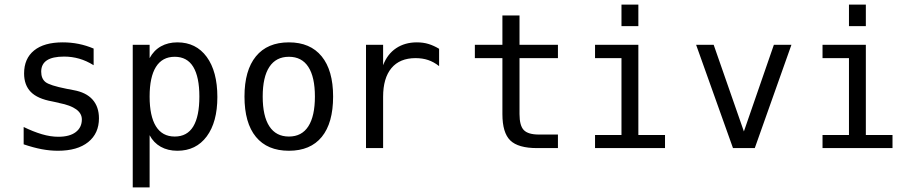

<svg xmlns="http://www.w3.org/2000/svg" viewBox="-20 -651 4040 844"><path d="M391.6 -437.5V-364.3Q360.4 -383.8 328.1 -393.1Q295.9 -402.3 261.7 -402.3Q210.9 -402.3 186 -385.7Q161.1 -369.1 161.1 -335.9Q161.1 -305.7 179.7 -290.5Q198.2 -275.4 272.5 -260.7L302.7 -254.9Q358.4 -245.1 386.7 -213.4Q415 -181.6 415 -130.9Q415 -64.5 367.7 -26.4Q320.3 11.7 234.4 11.7Q200.2 11.7 163.6 4.9Q127 -2 84 -16.6V-92.8Q126 -72.3 164.1 -61Q202.1 -49.8 236.3 -49.8Q286.1 -49.8 313 -70.3Q339.8 -90.8 339.8 -126Q339.8 -178.7 240.2 -198.2L237.3 -199.2L210 -205.1Q144.5 -216.8 115.2 -247.1Q85.9 -277.3 85.9 -328.1Q85.9 -393.6 129.9 -429.2Q173.8 -464.8 255.9 -464.8Q292 -464.8 325.7 -458Q359.4 -451.2 391.6 -437.5Z M637.7 -56.6V172.9H563.5V-454.1H637.7V-395.5Q656.2 -429.7 687.5 -447.3Q718.8 -464.8 759.8 -464.8Q841.8 -464.8 888.7 -400.9Q935.5 -336.9 935.5 -224.6Q935.5 -114.3 888.7 -51.3Q841.8 11.7 759.8 11.7Q717.8 11.7 686.5 -5.9Q655.3 -23.4 637.7 -56.6ZM856.4 -226.6Q856.4 -312.5 829.6 -356.9Q802.7 -401.4 748 -401.4Q693.4 -401.4 665.5 -356.9Q637.7 -312.5 637.7 -226.6Q637.7 -140.6 665.5 -95.7Q693.4 -50.8 748 -50.8Q802.7 -50.8 829.6 -95.2Q856.4 -139.6 856.4 -226.6Z M1250 -401.4Q1193.4 -401.4 1164.1 -356.9Q1134.8 -312.5 1134.8 -226.6Q1134.8 -140.6 1164.1 -95.7Q1193.4 -50.8 1250 -50.8Q1306.6 -50.8 1335.4 -95.7Q1364.3 -140.6 1364.3 -226.6Q1364.3 -312.5 1335.4 -356.9Q1306.6 -401.4 1250 -401.4ZM1250 -464.8Q1343.8 -464.8 1394 -403.3Q1444.3 -341.8 1444.3 -226.6Q1444.3 -110.4 1394.5 -49.3Q1344.7 11.7 1250 11.7Q1155.3 11.7 1105 -49.3Q1054.7 -110.4 1054.7 -226.6Q1054.7 -341.8 1105 -403.3Q1155.3 -464.8 1250 -464.8Z M1910.2 -360.4Q1886.7 -378.9 1861.8 -387.2Q1836.9 -395.5 1806.6 -395.5Q1737.3 -395.5 1700.7 -351.6Q1664.1 -307.6 1664.1 -225.6V0H1588.9V-454.1H1664.1V-364.3Q1682.6 -413.1 1721.2 -439Q1759.8 -464.8 1812.5 -464.8Q1840.8 -464.8 1864.3 -457.5Q1887.7 -450.2 1910.2 -436.5Z M2263.7 -583V-454.1H2432.6V-395.5H2263.7V-149.4Q2263.7 -98.6 2282.7 -79.1Q2301.8 -59.6 2348.6 -59.6H2432.6V0H2340.8Q2257.8 0 2223.1 -33.7Q2188.5 -67.4 2188.5 -149.4V-395.5H2067.4V-454.1H2188.5V-583Z M2711.9 -630.9H2786.1V-536.1H2711.9ZM2595.7 -454.1H2786.1V-57.6H2903.3V0H2595.7V-57.6H2711.9V-395.5H2595.7Z M3040 -454.1H3117.2L3250 -73.2L3381.8 -454.1H3459L3297.9 0H3202.1Z M3711.9 -630.9H3786.1V-536.1H3711.9ZM3595.7 -454.1H3786.1V-57.6H3903.3V0H3595.7V-57.6H3711.9V-395.5H3595.7Z"/></svg>

Font: BabelStone Irk Bitig
Style: Regular
Weight: 400
Designer: Andrew West
Foundry: BabelStone
Version: Version 1.03 June 7, 2023